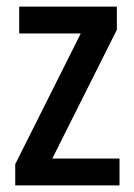

<svg xmlns="http://www.w3.org/2000/svg" viewBox="-20 -560 406 580"><path d="M341 0V-81H138L333 -470V-540H38V-459H224L26 -64V0Z"/></svg>

Font: Noto Sans Gujarati UI Condensed Medium
Style: Regular
Weight: 500
Width: 3
Designer: Jelle Bosma - Monotype Design Team, Universal Thirst
Foundry: Monotype Imaging Inc.
Version: Version 2.106